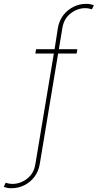

<svg xmlns="http://www.w3.org/2000/svg" viewBox="-113 -780 511 1004"><path d="M291.5 -522.9 287.6 -500H190.9L94.7 79.1Q87.9 117.7 66.2 145.8Q44.4 173.8 13.4 189Q-17.6 204.1 -51.8 204.1Q-64.5 204.6 -74 202.6Q-83.5 200.7 -93.3 197.3L-83.5 175.8Q-74.7 178.2 -66.4 179.9Q-58.1 181.6 -47.4 181.6Q-6.8 181.6 28.6 154.5Q64 127.4 71.8 79.1L168.5 -500H71.8L75.7 -522.9H172.4L189.9 -634.8Q196.8 -673.3 218.5 -701.2Q240.2 -729 271.5 -744.4Q302.7 -759.8 336.4 -759.8Q349.1 -759.8 358.6 -758.1Q368.2 -756.3 377.9 -752.9L367.7 -731.4Q359.4 -733.9 351.3 -735.6Q343.3 -737.3 332.5 -737.3Q292 -737.3 256.6 -710Q221.2 -682.6 213.4 -634.8L194.8 -522.9Z"/></svg>

Font: Inter 18pt Thin
Style: Italic
Weight: 250
Italic angle: -9.3988°
Version: Version 4.001;git-66647c0bb